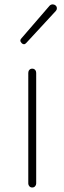

<svg xmlns="http://www.w3.org/2000/svg" viewBox="-20 -832 284 852"><path d="M105.5 -17.6V-508.8Q105.5 -516.6 110.4 -522Q115.2 -527.3 123 -527.3Q130.9 -527.3 135.7 -522Q140.6 -516.6 140.6 -508.8V-17.6Q140.6 -10.7 135.7 -5.4Q130.9 0 123 0Q115.2 0 110.4 -5.4Q105.5 -10.7 105.5 -17.6ZM96.7 -641.6Q91.8 -635.7 85.9 -635.7Q81.1 -635.7 76.2 -640.6Q70.3 -646.5 70.3 -652.3Q70.3 -657.2 75.2 -662.1L199.2 -805.7Q204.1 -811.5 211.9 -812.5Q212.9 -812.5 213.9 -812.5Q220.7 -812.5 225.6 -808.6Q232.4 -803.7 232.4 -794.9Q232.4 -788.1 227.5 -783.2Z"/></svg>

Font: Gen Jyuu Gothic ExtraLight
Style: Regular
Weight: 100
Designer: [Source Han Sans]
Ryoko NISHIZUKA  (kana & ideographs); Paul D. Hunt (Latin, Greek & Cyrillic); Wenlong ZHANG  (bopomofo
Version: Version 1.002.20150607